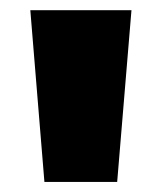

<svg xmlns="http://www.w3.org/2000/svg" viewBox="-20 -800 320 380"><path d="M40 -779.8H240.2L211.9 -439.9H67.9Z"/></svg>

Font: Cooper Hewitt
Style: Heavy
Weight: 713
Designer: Village Type and Design LLC
Foundry: Cooper Hewitt Smithsonian Design Museum
Version: 1.000